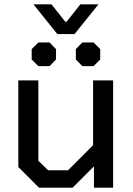

<svg xmlns="http://www.w3.org/2000/svg" viewBox="-20 -871 615 891"><path d="M65 -96V-498H158V-125L203 -81H296L412 -197V-498H505V0H416V-99L317 0H161ZM135 -851H219L283 -770H289L353 -851H437L326 -713H246ZM127 -595V-643L158 -674H210L240 -643V-595L210 -564H158ZM332 -595V-643L362 -674H414L445 -643V-595L414 -564H362Z"/></svg>

Font: Chakra Petch Medium
Style: Regular
Weight: 500
Designer: Katatrad Aksorn Co.,Ltd.
Foundry: Cadson Demak Co.,Ltd.
Version: Version 1.000; ttfautohint (v1.6)